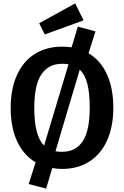

<svg xmlns="http://www.w3.org/2000/svg" viewBox="-20 -981 731 1132"><path d="M648 -346Q648 -233 611 -152Q574 -71 506 -28Q438 15 346 15Q320 15 288 10L252 131L149 104L190 -24Q119 -66 81 -147.5Q43 -229 43 -345Q43 -457 80 -538.5Q117 -620 185.5 -663Q254 -706 346 -706Q378 -706 402 -702L439 -824L543 -796L502 -667Q572 -626 610 -544Q648 -462 648 -346ZM182 -345Q182 -179 240 -123L384 -602Q366 -605 346 -605Q266 -605 224 -542.5Q182 -480 182 -345ZM509 -346Q509 -434 494.5 -488.5Q480 -543 450 -570L307 -89Q325 -86 346 -86Q426 -86 467.5 -148Q509 -210 509 -346ZM473 -861 244 -778 211 -844 423 -961Z"/></svg>

Font: Fira Sans Medium
Style: Regular
Weight: 500
Designer: bBox Type GmbH & Carrois Corporate GbR & Edenspiekermann AG
Foundry: bBox Type GmbH & Carrois Corporate GbR & Edenspiekermann AG
Version: Version 4.301